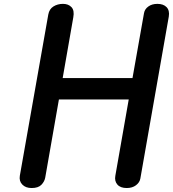

<svg xmlns="http://www.w3.org/2000/svg" viewBox="-20 -948 872 968"><path d="M139.5 0Q109.5 0 92.5 -17.5Q75.5 -35 80 -62L223.5 -875Q228.5 -902.5 249.5 -915.5Q270.5 -928.5 297.5 -928.5Q325 -928.5 340.5 -911.8Q356 -895 349.5 -860.5L296 -554.5H648L706 -881.5Q709.5 -902 727.8 -915.2Q746 -928.5 773.5 -928.5Q804 -928.5 820 -911.8Q836 -895 831 -864.5L687.5 -47.5Q684 -28 665.5 -14Q647 0 619 0Q587 0 571.8 -17.5Q556.5 -35 561.5 -62L629 -446.5H277L208 -52.5Q204.5 -33 188.8 -16.5Q173 0 139.5 0Z"/></svg>

Font: Edu AU VIC WA NT Pre SemiBold
Style: Regular
Weight: 600
Designer: Tina and Corey Anderson, Eben Sorkin, Mirko Velimirovic
Foundry: Google for Education
Version: Version 1.001